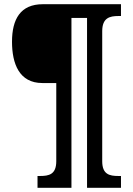

<svg xmlns="http://www.w3.org/2000/svg" viewBox="-20 -780 630 911"><path d="M158 111H319V-695H393V111H554V55H542C500 55 465 48 465 -15V-632C465 -695 500 -704 542 -704H554V-760H183C77 -760 37 -689 37 -582C37 -478 71 -386 181 -386H247V-15C247 48 212 55 170 55H158Z"/></svg>

Font: Noto Serif Lao SemiCondensed ExtraBold
Style: Regular
Weight: 800
Width: 4
Designer: Monotype Design Team
Foundry: Monotype Imaging Inc.
Version: Version 2.003